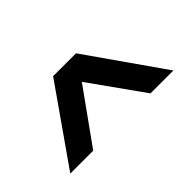

<svg xmlns="http://www.w3.org/2000/svg" viewBox="-168 -684 741 741"><g transform="rotate(45 203.0 -313.0)"><path d="M343.8 -31.2 31.2 -250V-375L343.8 -593.8V-468.8L125 -313L343.8 -156.2Z"/></g></svg>

Font: Oswald-Regular
Style: Regular
Weight: 400
Designer: vernon adams
Foundry: vernon adams
Version: Version 2.002; ttfautohint (v0.92.18-e454-dirty) -l 8 -r 50 